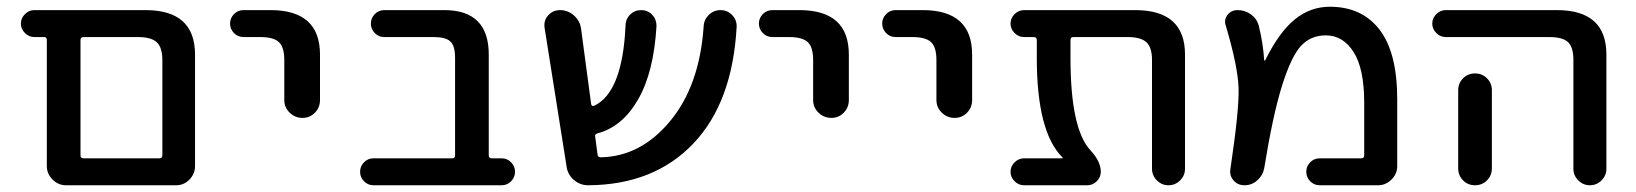

<svg xmlns="http://www.w3.org/2000/svg" viewBox="-20 -550 4856 570"><path d="M219 -431V-89Q219 -80 228 -80H453Q462 -80 462 -89V-372Q462 -409 445.5 -424.5Q429 -440 389 -440H228Q219 -440 219 -431ZM82 -440Q66 -440 54 -452Q42 -464 42 -480Q42 -496 54 -508Q66 -520 82 -520H412Q559 -520 559 -388V-57Q559 -34 542.5 -17Q526 0 503 0H219H176Q153 0 136 -17Q119 -34 119 -57V-431Q119 -440 111 -440Z M703 -440Q686 -440 674.5 -452Q663 -464 663 -480Q663 -496 674.5 -508Q686 -520 703 -520H783Q930 -520 930 -388V-253Q930 -231 915 -215.5Q900 -200 878 -200Q856 -200 840 -215.5Q824 -231 824 -253V-372Q824 -410 808 -425Q792 -440 752 -440Z M1089 0Q1072 0 1060.5 -12Q1049 -24 1049 -40Q1049 -56 1060.5 -68Q1072 -80 1089 -80H1323Q1331 -80 1331 -89V-378Q1331 -414 1317 -427Q1303 -440 1267 -440H1121Q1104 -440 1092.5 -452Q1081 -464 1081 -480Q1081 -496 1092.5 -508Q1104 -520 1121 -520H1299Q1431 -520 1431 -388V-89Q1431 -80 1440 -80H1469Q1486 -80 1497.5 -68Q1509 -56 1509 -40Q1509 -24 1497.5 -12Q1486 0 1469 0Z M1662 -56 1597 -466Q1593 -488 1607 -504Q1621 -520 1643 -520Q1666 -520 1684 -504Q1702 -488 1705 -465L1735 -241Q1737 -233 1744 -236Q1828 -276 1837 -473Q1837 -493 1850.5 -506.5Q1864 -520 1883.5 -520Q1903 -520 1916 -506.5Q1929 -493 1929 -473Q1921 -336 1874.5 -255Q1828 -174 1754 -154Q1745 -152 1747 -144L1754 -91Q1755 -83 1763 -83Q1882 -85 1969.5 -190.5Q2057 -296 2069 -472Q2070 -492 2084.5 -506Q2099 -520 2119 -520Q2139 -520 2153 -506Q2167 -492 2167 -472Q2155 -246 2038 -123.5Q1921 -1 1726 0Q1702 0 1683.5 -16Q1665 -32 1662 -56Z M2273 -440Q2256 -440 2244.5 -452Q2233 -464 2233 -480Q2233 -496 2244.5 -508Q2256 -520 2273 -520H2353Q2500 -520 2500 -388V-253Q2500 -231 2485 -215.5Q2470 -200 2448 -200Q2426 -200 2410 -215.5Q2394 -231 2394 -253V-372Q2394 -410 2378 -425Q2362 -440 2322 -440Z M2639 -440Q2622 -440 2610.5 -452Q2599 -464 2599 -480Q2599 -496 2610.5 -508Q2622 -520 2639 -520H2719Q2866 -520 2866 -388V-253Q2866 -231 2851 -215.5Q2836 -200 2814 -200Q2792 -200 2776 -215.5Q2760 -231 2760 -253V-372Q2760 -410 2744 -425Q2728 -440 2688 -440Z M3134 -80Q3135 -80 3135 -81Q3135 -82 3134 -83Q3058 -158 3058 -378V-431Q3058 -440 3049 -440H3020Q3004 -440 2992 -452Q2980 -464 2980 -480Q2980 -496 2992 -508Q3004 -520 3020 -520H3350Q3498 -520 3498 -388V-49Q3498 -29 3483.5 -14.5Q3469 0 3449 0Q3429 0 3414.5 -14.5Q3400 -29 3400 -49V-372Q3400 -409 3383.5 -424.5Q3367 -440 3327 -440H3166Q3158 -440 3158 -431V-378Q3158 -168 3217 -104Q3248 -71 3248 -40Q3248 -24 3236 -12Q3224 0 3208 0H3020Q3004 0 2992 -12Q2980 -24 2980 -40Q2980 -56 2992 -68Q3004 -80 3020 -80Z M3633 -50Q3659 -224 3657 -288.5Q3655 -353 3619 -474Q3613 -491 3624 -505.5Q3635 -520 3654 -520Q3676 -520 3693.5 -507.5Q3711 -495 3717 -474Q3730 -420 3733 -372Q3733 -370 3734 -370Q3736 -370 3736 -371Q3777 -454 3823.5 -492Q3870 -530 3928 -530Q4023 -530 4075.5 -462Q4128 -394 4128 -255V-57Q4128 -34 4111 -17Q4094 0 4071 0H3898Q3881 0 3869.5 -12Q3858 -24 3858 -40Q3858 -56 3869.5 -68Q3881 -80 3898 -80H4021Q4030 -80 4030 -89V-245Q4030 -346 3998.5 -395.5Q3967 -445 3916 -445Q3872 -445 3843 -414.5Q3814 -384 3786.5 -297Q3759 -210 3733 -50Q3729 -29 3712.5 -14.5Q3696 0 3675 0Q3654 0 3641.5 -15Q3629 -30 3633 -50Z M4309 -282Q4309 -303 4323.5 -317.5Q4338 -332 4359 -332Q4380 -332 4394.5 -317.5Q4409 -303 4409 -282V-100V-50Q4409 -29 4394.5 -14.5Q4380 0 4359 0Q4338 0 4323.5 -14.5Q4309 -29 4309 -50V-100ZM4272 -440Q4256 -440 4244 -452Q4232 -464 4232 -480Q4232 -496 4244 -508Q4256 -520 4272 -520H4602Q4749 -520 4749 -388V-49Q4749 -29 4734.5 -14.5Q4720 0 4700 0Q4680 0 4665.5 -14.5Q4651 -29 4651 -49V-372Q4651 -410 4635 -425Q4619 -440 4579 -440Z"/></svg>

Font: Rounded Mplus 1c Medium
Style: Regular
Weight: 500
Version: Version 1.059.20150529